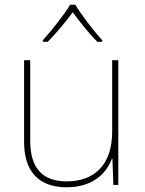

<svg xmlns="http://www.w3.org/2000/svg" viewBox="-20 -783 613 813"><path d="M299 -763H277C253 -722 198 -653 161 -612V-606H182C219 -643 260 -693 288 -731C316 -693 355 -643 392 -606H413V-612C376 -653 323 -722 299 -763ZM481 -528H455V-226C455 -82 377 -15 262 -15C163 -15 108 -68 108 -186V-528H82V-182C82 -57 144 10 262 10C374 10 431 -50 454 -111H456L460 0H481Z"/></svg>

Font: Noto Sans Georgian Thin
Style: Regular
Weight: 100
Designer: Monotype Design Team, Akaki Razmadze
Foundry: Google LLC
Version: Version 2.005